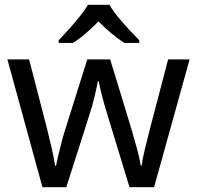

<svg xmlns="http://www.w3.org/2000/svg" viewBox="-20 -786 826 805"><path d="M523 -1 431 -303Q418 -344 408 -383Q398 -422 394 -445H390Q386 -422 377 -383Q368 -344 354 -302L258 -1H158L11 -537H102L176 -251Q187 -208 197 -164Q207 -120 211 -91H215Q218 -108 224 -133Q230 -158 237 -185.5Q244 -213 251 -235L346 -537H442L534 -235Q544 -200 555 -160Q566 -120 570 -92H574Q577 -117 587.5 -161Q598 -205 610 -251L685 -537H775L626 -1ZM439 -766Q451 -744 473.5 -716.5Q496 -689 520.5 -662.5Q545 -636 564 -617V-606H502Q476 -622 448 -645.5Q420 -669 393 -696Q366 -669 339 -645.5Q312 -622 286 -606H226V-617Q244 -636 268 -662.5Q292 -689 314 -716.5Q336 -744 349 -766Z"/></svg>

Font: Noto Sans
Style: Regular
Weight: 400
Designer: Monotype Design Team
Foundry: Monotype Imaging Inc.
Version: Version 1.902